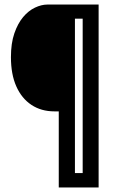

<svg xmlns="http://www.w3.org/2000/svg" viewBox="-20 -680 519 843"><path d="M238 143V-191H219Q161 -191 118 -219.5Q75 -248 51.5 -301Q28 -354 28 -429Q28 -490 43 -533.5Q58 -577 81.5 -605Q105 -633 133.5 -646.5Q162 -660 188 -660H309V143ZM284 143V80H377V143ZM343 143V-660H413V143ZM280 -598V-660H383V-598Z"/></svg>

Font: Bricolage Grotesque Condensed
Style: Regular
Weight: 400
Width: 3
Designer: Mathieu Triay
Foundry: Atelier Triay
Version: Version 1.000;gftools[0.9.30]